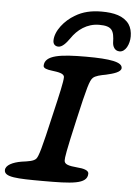

<svg xmlns="http://www.w3.org/2000/svg" viewBox="-74 -896 685 960"><g transform="rotate(5 268.0 -416.0)"><path d="M196.5 -657.5C215 -657.5 234 -677.5 252.5 -704C282 -748 329 -784 390.5 -784C455.5 -784 466 -762.5 467.5 -700.5C468.5 -684.5 477 -660.5 503.5 -660.5C533.5 -660.5 552.5 -701.5 552.5 -739.5C552.5 -762 547.5 -783.5 536 -800.5C508 -839.5 458.5 -851 397 -851C346.5 -851 303 -841.5 264 -817.5C215.5 -789.5 169.5 -735 169.5 -685.5C169.5 -667 181 -657.5 196.5 -657.5ZM177.5 18.5C321 18.5 401 16 401 -38C401 -55 373.5 -62 343.5 -64C300 -68 277.5 -73.5 277.5 -94C277.5 -109 280 -133 319 -303.5C355.5 -464.5 366.5 -502 381 -516C392.5 -528 420.5 -534 445.5 -538.5C483 -547 521 -558 521 -578.5C521 -608.5 461 -619.5 339 -619.5C213 -619.5 131.5 -610 131.5 -555.5C132 -543 150.5 -538 175 -535C205.5 -531 237.5 -527 237.5 -507.5C237.5 -485.5 225 -429.5 196 -306.5C160 -148.5 147 -103.5 136 -90.5C124.5 -76.5 96 -73 63 -68.5C19 -61 -16 -44 -16 -19C-16 16 46 18.5 177.5 18.5Z"/></g></svg>

Font: Gluten
Style: Italic
Weight: 400
Italic angle: -13°
Designer: Tyler Finck
Foundry: Etcetera Type Company
Version: Version 0.920